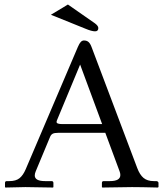

<svg xmlns="http://www.w3.org/2000/svg" viewBox="-20 -839 735 860"><path d="M284.2 -818.8 405.3 -734.4Q420.4 -723.1 420.4 -713.4Q420.4 -698.7 405.8 -698.7Q390.6 -698.7 362.8 -710.4L208 -772.9ZM259.3 -283.2H437.5L338.9 -549.8L235.4 -300.8Q233.4 -296.4 233.4 -292.5Q233.4 -283.2 259.3 -283.2ZM140.1 -71.8Q135.7 -61.5 135.7 -53.2Q135.7 -27.8 182.1 -27.8H210.9Q219.2 -27.8 219.2 -19.5V-1L217.3 1Q118.2 -1 93.8 -1Q93.8 -1 4.4 1L2.4 -1V-19.5Q2.4 -27.8 10.3 -27.8H22Q51.3 -27.8 67.4 -40.8Q83.5 -53.7 95.2 -81.1L328.6 -628.4Q335.4 -644.5 341.8 -651.1Q348.1 -657.7 356 -657.7Q368.7 -657.7 376.5 -650.9Q384.3 -644 390.1 -628.4L594.7 -86.4Q606 -56.2 623 -42Q640.1 -27.8 668.9 -27.8H680.2Q683.6 -27.8 686.8 -25.6Q689.9 -23.4 689.9 -19.5V-1L686.5 1Q610.4 -1 571.3 -1L438.5 1L436.5 -1V-19.5Q436.5 -27.8 444.3 -27.8H472.2Q519 -27.8 519 -55.2Q519 -63.5 515.6 -71.8L451.7 -244.1H241.2Q223.6 -244.1 216.1 -240Q208.5 -235.8 204.6 -226.6Z"/></svg>

Font: Libertinage
Style: f
Weight: 400
Designer: OSP
Foundry: OSP
Version: Version 1.0; 2008; OFL relea